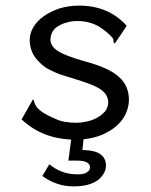

<svg xmlns="http://www.w3.org/2000/svg" viewBox="-20 -488 540 685"><path d="M301 109C301 116 298 122 291 126C284 132 273 134 256 134C218 134 185 122 156 98L131 140C166 165 203 177 242 177C281 177 310 169 330 154C348 139 358 122 358 103C358 70 335 51 290 48L274 47L278 9C303 6 326 1 346 -8C366 -17 383 -27 397 -40C411 -53 422 -67 429 -83C436 -99 440 -115 440 -132C440 -165 428 -193 404 -214C381 -235 340 -254 283 -269C258 -276 237 -283 222 -289C206 -295 194 -301 185 -307C176 -313 170 -319 166 -326C162 -332 160 -339 160 -347C160 -358 163 -367 168 -376C173 -384 180 -391 190 -396C198 -401 209 -406 220 -408C232 -412 244 -413 257 -413C285 -413 310 -406 332 -394C354 -380 371 -366 383 -351C384 -349 385 -346 385 -341C385 -336 387 -334 390 -333L432 -396C389 -444 332 -468 262 -468C237 -468 213 -464 192 -458C170 -450 151 -441 136 -430C120 -419 108 -406 99 -391C90 -376 86 -361 86 -345C86 -330 89 -317 94 -304C99 -292 106 -281 115 -272C124 -262 133 -254 144 -246C155 -240 172 -231 196 -222C205 -219 225 -213 254 -204C297 -191 326 -179 342 -167C358 -155 366 -140 366 -123C366 -112 363 -102 356 -92C349 -84 340 -76 330 -70C318 -63 306 -58 292 -55C279 -52 265 -50 252 -50C239 -50 227 -51 214 -53C201 -55 190 -58 180 -63C158 -72 142 -81 131 -88C120 -96 113 -103 109 -109C105 -115 103 -120 102 -124C101 -129 100 -132 98 -134L57 -62C105 -17 164 7 234 10L224 85H254C285 85 301 93 301 109Z"/></svg>

Font: Inconsolatazi4
Style: Regular
Weight: 400
Designer: Raph Levien, Kirill Tkachev
Foundry: Cyreal
Version: Version 1.013